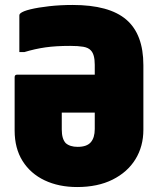

<svg xmlns="http://www.w3.org/2000/svg" viewBox="-20 -736 640 774"><path d="M273 -716Q420 -716 489 -657Q558 -598 558 -473V-213Q558 -146 526 -94Q494 -42 434 -12Q374 18 291 18Q217 18 160 -9Q103 -36 71 -87Q39 -138 39 -210V-425Q39 -435 49 -435H362V-475Q362 -517 346 -533Q336 -544 315.5 -547.5Q295 -551 263 -551Q205 -551 163 -545Q121 -539 78 -526H58V-674Q58 -679 62 -682Q72 -691 103 -698.5Q134 -706 178.5 -711Q223 -716 273 -716ZM293 -144Q330 -144 346 -162.5Q362 -181 362 -216V-282H229V-214Q229 -176 245 -159Q262 -144 293 -144Z"/></svg>

Font: Recursive Sn Lnr St Blk
Style: Regular
Weight: 900
Version: Version 1.079;hotconv 1.0.112;makeotfexe 2.5.65598; ttfautoh